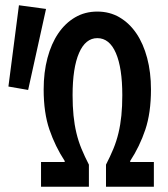

<svg xmlns="http://www.w3.org/2000/svg" viewBox="-20 -710 640 730"><path d="M136 0V-94H226V-98Q190 -153 168 -217Q146 -281 146 -370Q146 -435 160.5 -489.5Q175 -544 201.5 -583Q228 -622 265.5 -644Q303 -666 350 -666Q397 -666 434.5 -644Q472 -622 498.5 -583Q525 -544 539.5 -489.5Q554 -435 554 -370Q554 -281 532.5 -217Q511 -153 475 -98V-94H565V0H383V-84Q399 -115 411 -144Q423 -173 430.5 -204.5Q438 -236 441.5 -271Q445 -306 445 -348Q445 -452 420.5 -508.5Q396 -565 350 -565Q305 -565 280.5 -508.5Q256 -452 256 -348Q256 -306 259.5 -271Q263 -236 270.5 -204.5Q278 -173 290 -144Q302 -115 318 -84V0ZM87 -368 12 -381 52 -690 155 -676Z"/></svg>

Font: Source Code Pro Semibold
Style: Regular
Weight: 600
Monospace: yes
Designer: Paul D. Hunt, Teo Tuominen
Foundry: Adobe Systems Incorporated
Version: Version 2.030;PS 1.000;hotconv 16.6.51;makeotf.lib2.5.65220